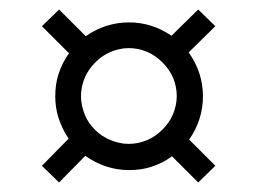

<svg xmlns="http://www.w3.org/2000/svg" viewBox="-20 -547 540 403"><path d="M68 -492 125 -435C115 -422 108 -407 103 -392C98 -377 96 -361 96 -345C96 -330 98 -314 103 -299C108 -284 115 -269 124 -256L68 -199L104 -164L159 -220C187 -200 218 -190 251 -190C267 -190 283 -192 298 -197C313 -202 328 -209 341 -219L396 -164L432 -199L377 -254C396 -281 406 -312 406 -345C406 -378 396 -409 376 -437L432 -492L396 -527L340 -472C312 -491 282 -500 251 -500C218 -500 187 -490 160 -471L104 -527ZM321 -416C341 -396 351 -372 351 -345C351 -332 348 -319 343 -307C338 -295 330 -284 321 -275C312 -266 301 -258 289 -253C277 -248 264 -245 250 -245C237 -245 224 -248 212 -253C199 -258 188 -266 180 -274C170 -284 163 -294 158 -306C153 -319 150 -332 150 -345C150 -359 153 -372 158 -384C163 -396 171 -407 180 -416C189 -425 200 -433 212 -438C224 -443 237 -446 250 -446C277 -446 301 -436 321 -416Z"/></svg>

Font: Inconsolatazi4
Style: Regular
Weight: 400
Designer: Raph Levien, Kirill Tkachev
Foundry: Cyreal
Version: Version 1.013